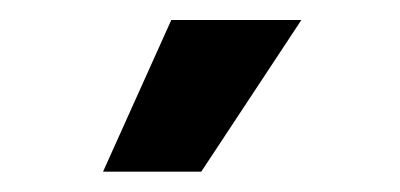

<svg xmlns="http://www.w3.org/2000/svg" viewBox="-20 -786 398 191"><path d="M82.5 -615.2 150.4 -766.1H279.8L180.2 -615.2Z"/></svg>

Font: Inter
Style: 650
Weight: 650
Designer: Rasmus Andersson
Foundry: rsms
Version: Version 4.001;git-66647c0bb